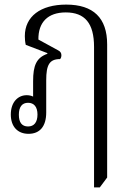

<svg xmlns="http://www.w3.org/2000/svg" viewBox="-20 -575 572 835"><path d="M389 240H414L446 197V-382C446 -497 386 -555 268 -555C156 -555 88 -503 88 -418C88 -406 89 -393 92 -380L186 -344V-341C138 -324 124 -290 124 -222V-155C116 -159 106 -161 96 -161C59 -161 27 -132 27 -77C27 -24 57 7 104 7C153 7 181 -25 181 -86V-226C181 -293 195 -318 241 -318C245 -321 247 -328 247 -335C247 -344 243 -351 233 -356L147 -403C146 -478 188 -521 266 -521C349 -521 389 -474 389 -371ZM102 -25C75 -25 62 -43 62 -76C62 -110 76 -128 102 -128C128 -128 143 -110 143 -77C143 -43 128 -25 102 -25Z"/></svg>

Font: Noto Serif Thai Condensed Light
Style: Regular
Weight: 300
Width: 3
Designer: Monotype Design Team
Foundry: Monotype Imaging Inc.
Version: Version 2.002